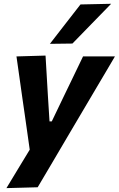

<svg xmlns="http://www.w3.org/2000/svg" viewBox="-20 -797 627 1014"><path d="M14 196.5Q43.5 147.5 75.2 95.2Q107 43 137 -6.5Q130.5 -52.5 124 -98.5Q117.5 -144.5 111 -190L98 -280Q90.5 -334 82.5 -389.8Q74.5 -445.5 67 -499L220.5 -503.5Q223.5 -449 226.8 -397Q230 -345 233 -291L241.5 -156H253.5L318 -290.5Q344 -344 368.5 -395Q393 -446 418.5 -499H587Q563.5 -458.5 541.2 -421.2Q519 -384 492.5 -339Q466 -294 429 -231.5L346 -91Q290 4.5 250.5 71.2Q211 138 179 192ZM243.5 -565.5Q284.5 -618.5 324.5 -670Q364.5 -721.5 405 -773.5L567 -777Q514.5 -723 463.2 -670.5Q412 -618 362.5 -567Z"/></svg>

Font: Commissioner
Style: Bold Italic
Weight: 700
Italic angle: -12°
Designer: Kostas Bartsokas
Foundry: Kostas Bartsokas
Version: Version 1.000; ttfautohint (v1.8.3)